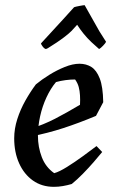

<svg xmlns="http://www.w3.org/2000/svg" viewBox="-20 -712 448 744"><path d="M189 12Q142 12 107.5 -12.5Q73 -37 54 -79.5Q35 -122 35 -176Q35 -213 47 -250.5Q59 -288 78.5 -322.5Q98 -357 119 -385Q142 -404 171 -422Q200 -440 231 -452.5Q262 -465 288 -465Q314 -465 334 -452.5Q354 -440 366.5 -408Q379 -376 380 -316L352 -263Q285 -235 225 -215.5Q165 -196 99 -183L98 -213Q149 -229 193.5 -252Q238 -275 290 -306Q291 -325 290 -342.5Q289 -360 285 -375Q281 -390 271 -404Q253 -404 234 -401.5Q215 -399 197 -394Q176 -369 160 -334.5Q144 -300 135.5 -261.5Q127 -223 127 -186Q127 -142 142 -103Q157 -64 190 -41Q209 -46 239.5 -65Q270 -84 301.5 -107Q333 -130 354 -146L376 -123Q363 -107 343.5 -84.5Q324 -62 301.5 -39Q279 -16 258 1Q241 6 223.5 9Q206 12 189 12ZM165 -525 158 -522Q152 -523 145.5 -531.5Q139 -540 139 -544Q156 -563 178.5 -587Q201 -611 224 -636.5Q247 -662 267 -684Q272 -686 288 -689Q304 -692 308 -692L365 -591L391 -550Q389 -545 379.5 -535Q370 -525 364 -522Q351 -533 334.5 -548.5Q318 -564 303.5 -582Q289 -600 279 -616L257 -592Q247 -582 232 -570.5Q217 -559 200 -547.5Q183 -536 165 -525Z"/></svg>

Font: Labrada Medium
Style: Italic
Weight: 500
Italic angle: -7°
Designer: Mercedes Jáuregui
Foundry: Omnibus-Type Team
Version: Version 1.000